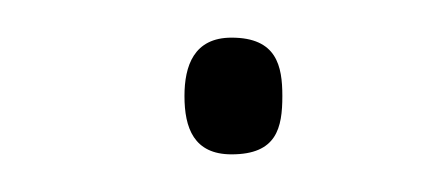

<svg xmlns="http://www.w3.org/2000/svg" viewBox="-20 -372 238 102"><path d="M78 -321C78 -304 83 -290 103 -290C127 -290 130 -304 130 -321C130 -337 127 -352 103 -352C83 -352 78 -337 78 -321Z"/></svg>

Font: Noto Sans Oriya Cond Thin
Style: Regular
Weight: 100
Width: 3
Designer: Amélie Bonet and Sol Matas
Foundry: Google LLC
Version: Version 2.006